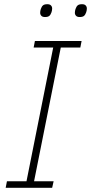

<svg xmlns="http://www.w3.org/2000/svg" viewBox="-20 -893 433 913"><path d="M7 0 13 -31H106L233 -667H140L146 -698H368L362 -667H269L142 -31H235L228 0ZM194 -812Q182 -812 176.5 -818Q171 -824 171 -832Q171 -841 174 -850Q178 -862 184.5 -867.5Q191 -873 205 -873Q217 -873 222.5 -867Q228 -861 228 -853Q228 -844 225 -835Q221 -823 214.5 -817.5Q208 -812 194 -812ZM359 -812Q347 -812 341.5 -818Q336 -824 336 -832Q336 -841 339 -850Q343 -862 349.5 -867.5Q356 -873 370 -873Q382 -873 387.5 -867Q393 -861 393 -853Q393 -844 390 -835Q386 -823 379.5 -817.5Q373 -812 359 -812Z"/></svg>

Font: IBM Plex Sans Condensed ExtraLight
Style: Italic
Weight: 200
Width: 3
Italic angle: -11°
Designer: Mike Abbink, Paul van der Laan, Pieter van Rosmalen
Foundry: Bold Monday
Version: Version 1.3